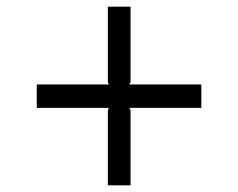

<svg xmlns="http://www.w3.org/2000/svg" viewBox="-20 -693 713 575"><path d="M583 -370H367L371 -363V-138H303V-363L306 -370H90V-440H306L303 -447V-673H371V-447L367 -440H583Z"/></svg>

Font: TypoPRO Sinkin Sans
Style: 300 Light
Weight: 300
Designer: Keith Bates
Foundry: K-Type
Version: Sinkin Sans (version 1.0)  by Keith Bates   •   © 2014   www